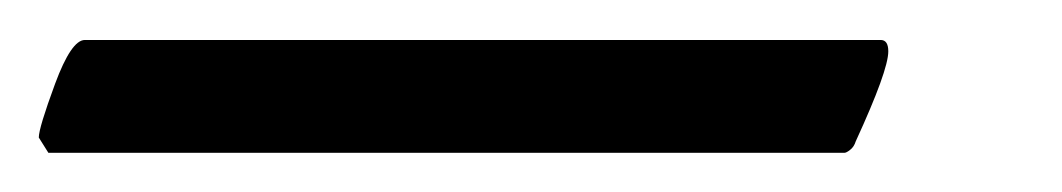

<svg xmlns="http://www.w3.org/2000/svg" viewBox="-55 -35 542 98"><path d="M-35.2 35.2Q-35.2 30.3 -26.9 7.8Q-18.6 -14.6 -11.7 -14.6H394.5Q398.4 -14.6 398.4 -8.8Q398.4 1 381.8 37.1Q380.9 40 378.9 41.5Q377 43 376 43H375H-30.3Z"/></svg>

Font: Crimson
Style: SemiboldItalic
Weight: 600
Italic angle: -11°
Version: Version 0.8 ; ttfautohint (v1.00) -l 8 -r 50 -G 200 -x 14 -D